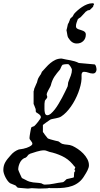

<svg xmlns="http://www.w3.org/2000/svg" viewBox="-159 -771 593 1140"><path d="M-139.2 239.3Q-139.2 225.1 -136.2 213.6Q-133.3 202.1 -127.4 191.9Q-121.6 181.6 -113.5 171.6Q-105.5 161.6 -95.2 150.4Q-75.7 127 -47.9 116.7Q-46.9 116.2 -41.5 115.5Q-36.1 114.7 -30 113.8Q-23.9 112.8 -18.8 111.8Q-13.7 110.8 -12.7 109.9Q-8.3 109.4 -0.7 106.7Q6.8 104 14.4 100.3Q22 96.7 27.6 92Q33.2 87.4 33.2 83Q33.2 77.1 30 73Q26.9 68.8 23.9 64Q20.5 61 18.3 56.9Q16.1 52.7 16.1 48.3Q16.1 44.4 17.3 35.6Q18.6 26.9 20.3 16.8Q22 6.8 23.7 -1.7Q25.4 -10.3 26.4 -13.7Q27.3 -14.6 29.3 -16.1Q31.2 -17.1 34.4 -18.6Q37.6 -20 43.9 -22Q45.9 -23.4 52.5 -30.5Q59.1 -37.6 65.9 -46.4Q72.8 -55.2 78.1 -63.2Q83.5 -71.3 83.5 -74.2Q83.5 -80.1 81.1 -84Q78.6 -87.9 74.7 -91.3Q70.8 -94.7 66.2 -97.4Q61.5 -100.1 57.6 -103Q54.2 -105 53.7 -107.7Q53.2 -110.4 53.2 -114.7Q53.2 -116.7 53.2 -119.6Q53.2 -122.6 52.2 -125Q51.3 -126.5 49.8 -130.9Q48.3 -135.3 46.4 -139.9Q44.4 -144.5 43 -148.4Q41.5 -152.3 40.5 -153.8V-229Q42.5 -232.9 43.2 -236.6Q43.9 -240.2 43.9 -243.2Q45.4 -247.1 47.9 -252.7Q50.3 -258.3 52.7 -263.9Q55.2 -269.5 57.1 -274.2Q59.1 -278.8 60.1 -280.3Q60.5 -281.2 61.5 -285.2Q62.5 -289.1 63.7 -293.5Q64.9 -297.9 66.2 -301.5Q67.4 -305.2 68.4 -306.6Q68.8 -307.1 70.8 -310.8Q72.8 -314.5 75.4 -318.4Q78.1 -322.3 80.3 -325.9Q82.5 -329.6 83.5 -330.1L89.8 -344.7Q102.1 -357.4 114.3 -371.3Q126.5 -385.3 140.4 -396.7Q154.3 -408.2 170.4 -415.8Q186.5 -423.3 207 -423.3Q220.2 -419.9 233.2 -417.7Q246.1 -415.5 258.8 -413.1Q271.5 -410.6 284.2 -407Q296.9 -403.3 309.1 -397L401.4 -388.7Q404.8 -388.7 407.2 -385Q409.7 -381.3 411.1 -376.5Q412.6 -371.6 413.3 -366.5Q414.1 -361.3 414.1 -358.4Q414.1 -348.6 408.4 -341.6Q402.8 -334.5 392.1 -334.5Q379.4 -334.5 366.2 -339.6Q353 -344.7 338.9 -344.7Q332 -344.7 328.6 -339.1Q325.2 -333.5 325.2 -327.6V-302.2Q324.2 -284.2 319.1 -263.4Q314 -242.7 305.7 -220.9Q297.4 -199.2 286.4 -178.2Q275.4 -157.2 262.2 -138.4Q249 -119.6 234.4 -104.5Q219.7 -89.4 204.6 -79.6Q198.2 -75.2 190.2 -73Q182.1 -70.8 173.3 -68.8Q164.6 -66.9 156 -65.4Q147.5 -64 140.1 -61Q138.7 -60.1 131.6 -55.2Q124.5 -50.3 116.5 -44.7Q108.4 -39.1 102.1 -34.2Q95.7 -29.3 95.7 -28.8V12.7Q95.7 13.7 97.7 15.6Q99.6 17.6 100.6 18.6Q101.6 21 105 25.6Q108.4 30.3 112.3 35.2Q116.2 40 119.6 44.2Q123 48.3 124 49.8Q125 50.8 127.7 52Q130.4 53.2 130.9 53.2Q132.8 54.2 139.6 56.2Q146.5 58.1 154.5 60.3Q162.6 62.5 170.2 64.5Q177.7 66.4 181.6 66.9Q186.5 67.4 189.9 69.6Q193.4 71.8 196.5 74.2Q199.7 76.7 202.9 79.1Q206.1 81.5 210.4 83Q225.1 87.4 240.5 88.1Q255.9 88.9 271 95.2Q286.1 102.1 303.5 113.8Q320.8 125.5 335.4 140.6Q350.1 155.8 359.6 173.6Q369.1 191.4 369.1 210.4Q369.1 217.3 366.7 225.1Q364.3 232.9 360.4 240.7Q356.4 248.5 352.1 256.1Q347.7 263.7 343.8 269.5Q329.6 294.4 311 309.6Q292.5 324.7 270 332.8Q247.6 340.8 222.4 343.5Q197.3 346.2 170.9 346.2H137.7Q136.7 345.7 136.2 345.2Q135.7 344.7 134.3 344.7L121.1 347.2L73.7 348.6L29.8 346.2L7.8 348.6Q4.4 348.6 -3.7 347.9Q-11.7 347.2 -20.8 346.4Q-29.8 345.7 -38.1 345Q-46.4 344.2 -50.8 343.8Q-55.2 343.8 -59.3 338.1Q-63.5 332.5 -66.9 330.1L-98.1 317.4Q-105.5 313 -112.8 303.5Q-120.1 293.9 -126 282.7Q-131.8 271.5 -135.5 260Q-139.2 248.5 -139.2 239.3ZM-50.8 235.8Q-50.8 237.3 -47.6 245.1Q-44.4 252.9 -40.3 262Q-36.1 271 -32.7 278.6Q-29.3 286.1 -28.8 286.1L-9.3 295.9Q4.9 304.2 15.9 307.4Q26.9 310.5 37.6 312Q48.3 313.5 59.8 314Q71.3 314.5 86.4 317.4Q86.9 317.4 92.8 320.8Q98.6 324.2 105.5 325.2Q133.3 325.2 159.9 319.6Q186.5 314 212.9 311Q216.3 310.5 220 307.9Q223.6 305.2 226.8 302Q230 298.8 232.7 296.1Q235.4 293.5 236.8 292.5L277.3 283.2L279.8 279.8Q279.8 278.3 280 274.4Q280.3 270.5 280.5 265.6Q280.8 260.7 281.2 256.6Q281.7 252.4 282.2 251L288.1 244.1Q286.6 242.2 285.6 240.2Q283.2 236.8 283.2 235.8L288.1 222.2Q288.1 221.2 285.6 219.2Q283.2 217.3 282.2 216.3L271 202.6Q245.6 172.9 209.5 155.8Q173.3 138.7 135.3 130.9Q125.5 127.9 118.4 124.8Q111.3 121.6 102.1 121.6Q91.8 121.6 80.8 123.8Q69.8 126 58.8 129.2Q47.9 132.3 37.6 136Q27.3 139.6 18.6 142.1Q17.6 143.1 15.9 144.5Q14.2 146 11.7 146Q8.3 148.9 6.6 151.4Q4.9 153.8 3.2 156Q1.5 158.2 -1.2 160.9Q-3.9 163.6 -9.3 166.5Q-10.3 166.5 -13.9 167.5Q-17.6 168.5 -18.6 169.9Q-34.2 179.7 -42.5 198.7Q-50.8 217.8 -50.8 235.8ZM105 -126Q105 -119.6 105.5 -112.8Q106 -106 107.7 -100.1Q109.4 -94.2 112.5 -90.6Q115.7 -86.9 121.6 -86.9Q131.8 -86.9 143.1 -96.4Q154.3 -106 166 -120.8Q177.7 -135.7 188.7 -154.3Q199.7 -172.9 209.5 -190.9Q219.2 -209 226.6 -224.6Q233.9 -240.2 238.3 -249Q244.1 -258.3 244.4 -269.5Q244.6 -280.8 248.5 -289.1Q255.4 -304.7 261.7 -322.8Q268.1 -340.8 268.1 -357.4Q268.1 -359.9 265.6 -365.2Q263.2 -370.6 259.5 -376Q255.9 -381.3 252.2 -385.5Q248.5 -389.6 246.6 -389.6Q244.1 -390.1 241.7 -390.1Q239.3 -390.1 236.8 -390.1Q231 -390.1 225.1 -389.2Q219.2 -388.2 212.9 -386.7Q206.5 -380.4 204.3 -373.5Q202.1 -366.7 197.8 -358.9Q188 -347.2 179.4 -336.9Q170.9 -326.7 164.1 -315.9Q157.2 -305.2 151.9 -292.7Q146.5 -280.3 142.6 -263.7L141.6 -261.7Q141.1 -260.7 140.9 -259.8Q140.6 -258.8 140.1 -257.8Q137.7 -252.4 134 -246.3Q130.4 -240.2 127 -233.6Q123.5 -227.1 120.8 -220.5Q118.2 -213.9 118.2 -208L121.6 -196.8Q121.6 -192.9 119.9 -189.7Q118.2 -186.5 116 -183.8Q113.8 -181.2 111.3 -178.5Q108.9 -175.8 107.4 -172.4Q105.5 -163.6 105.2 -155.3Q105 -147 105 -136.7ZM399.4 -746.1Q399.4 -745.6 398.2 -743.2Q397 -740.7 396 -740.2Q396 -739.7 395 -736.1Q394 -732.4 394 -731.4Q392.6 -730 389.6 -726.8Q386.7 -723.6 383.3 -720.5Q379.9 -717.3 377.2 -714.6Q374.5 -711.9 373.5 -711.4Q372.6 -711.4 367.7 -710.4Q362.8 -709.5 362.3 -709.5Q360.8 -708.5 356 -705.3Q351.1 -702.1 349.6 -701.2Q348.6 -699.7 344 -694.8Q339.4 -689.9 334.2 -684.3Q329.1 -678.7 324.7 -674.1Q320.3 -669.4 319.3 -668.5Q318.8 -668 317.4 -667.2Q315.9 -666.5 314.5 -665.5Q312.5 -664.1 310.5 -663.1Q309.6 -662.6 307.1 -660.2Q304.7 -657.7 303.2 -657.2Q298.8 -645.5 295.4 -635.7Q292 -626 292 -614.7Q292 -607.4 296.4 -603.5Q300.8 -599.6 307.1 -597.2Q313.5 -594.7 321 -592.8Q328.6 -590.8 335.2 -587.6Q341.8 -584.5 346.2 -579.6Q350.6 -574.7 350.6 -565.9Q350.6 -542 335.4 -527.3Q320.3 -512.7 296.9 -512.7Q287.1 -512.7 279.5 -515.6Q272 -518.6 266.1 -523.2Q260.3 -527.8 255.4 -534.2Q250.5 -540.5 245.6 -547.9Q243.7 -551.3 242.4 -555.9Q241.2 -560.5 240.5 -565.4Q239.7 -570.3 239 -574.5Q238.3 -578.6 237.8 -581.1Q237.8 -582.5 236.8 -586.4Q236.3 -588.4 235.8 -589.8Q235.8 -590.8 236.3 -593.3Q236.8 -595.7 236.8 -596.7Q237.3 -598.1 238.5 -602.5Q239.7 -606.9 240.7 -612.1Q241.7 -617.2 242.7 -621.8Q243.7 -626.5 244.1 -627.4Q244.1 -628.4 246.6 -632.3Q248 -634.3 249.5 -636.7Q249.5 -637.2 250.5 -639.9Q251.5 -642.6 252.7 -645.5Q253.9 -648.4 254.9 -650.9Q255.9 -653.3 255.9 -654.3Q255.9 -654.3 256.8 -657.2Q257.3 -658.2 257.8 -659.7Q258.3 -659.7 260.3 -661.9Q262.2 -664.1 264.9 -666.5Q267.6 -668.9 269.8 -671.1Q272 -673.3 272.9 -673.8Q273.9 -675.8 276.9 -681.6Q279.8 -687.5 280.8 -688.5Q289.1 -698.2 301.5 -709.2Q314 -720.2 328.4 -729.7Q342.8 -739.3 358.4 -745.4Q374 -751.5 388.7 -751.5H392.6Q394.5 -751.5 396.2 -750.7Q397.9 -750 399.4 -746.1Z"/></svg>

Font: IM FELL English
Style: Italic
Weight: 400
Italic angle: -18°
Designer: Igino Marini
Foundry: Igino Marini
Version: 3.00